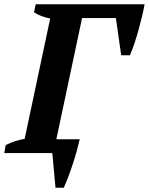

<svg xmlns="http://www.w3.org/2000/svg" viewBox="-44 -720 700 903"><path d="M221 -65H331Q325 -39 316.5 -8.5Q308 22 298 52.5Q288 83 277 112Q266 141 256 163H217L202 0H-24L-17 -38Q29 -60 72 -67L192 -633Q172 -637 152.5 -644Q133 -651 116 -662L124 -700H636Q632 -676 624.5 -645Q617 -614 608 -581Q599 -548 588.5 -516.5Q578 -485 567 -460H526L501 -635H342Z"/></svg>

Font: PT Serif
Style: Bold Italic
Weight: 700
Italic angle: -12°
Designer: A.Korolkova, O.Umpeleva, V.Yefimov
Foundry: ParaType Ltd
Version: Version 1.000W OFL